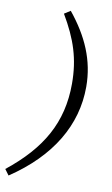

<svg xmlns="http://www.w3.org/2000/svg" viewBox="-124 -765 600 1027"><g transform="rotate(10 175.5 -251.5)"><path d="M174.3 -714 140.9 -692.6C214.4 -568.3 248.4 -465.4 248.4 -330.7C248.4 -119.5 159 34.3 -23.8 180L-0.6 211.4C217.4 66 326.4 -120.3 326.4 -327.3C326.4 -471.7 271.1 -594.7 174.3 -714Z"/></g></svg>

Font: Source Serif Variable
Style: Italic
Weight: 389
Italic angle: -12°
Designer: Frank Grießhammer
Foundry: Adobe Systems Incorporated
Version: Version 3.001;hotconv 1.0.111;makeotfexe 2.5.65597